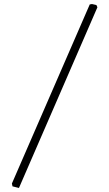

<svg xmlns="http://www.w3.org/2000/svg" viewBox="-20 -740 541 952"><path d="M458 -715 436 -720 425 -718 39 170 42 184 74 192 463 -704Z"/></svg>

Font: Neo Euler
Style: Euler
Weight: 500
Designer: Hermann Zapf
Version: Version 000.002